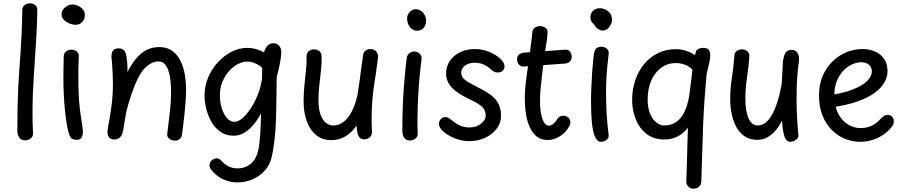

<svg xmlns="http://www.w3.org/2000/svg" viewBox="-20 -840 5476 1163"><path d="M115 -779Q115 -793 122 -802Q129 -811 139.5 -815.5Q150 -820 161 -820Q178 -820 192 -810Q206 -800 206 -779Q205 -685 198.5 -590Q192 -495 186 -399Q182 -341 179.5 -281.5Q177 -222 177 -163Q177 -134 177.5 -98Q178 -62 180 -32Q181 -13 166 -1.5Q151 10 132 10Q106 10 95.5 -8.5Q85 -27 85 -47Q85 -128 86.5 -192.5Q88 -257 90.5 -308.5Q93 -360 96 -402Q100 -459 104 -515.5Q108 -572 111 -636Q114 -700 115 -779Z M366 -498Q367 -519 381 -529Q395 -539 413 -539Q424 -539 434.5 -534.5Q445 -530 451.5 -521Q458 -512 457 -498Q455 -460 454.5 -415Q454 -370 455 -323Q456 -276 459 -231Q462 -186 468 -148Q473 -111 477.5 -84Q482 -57 482 -40Q482 -20 474 -6.5Q466 7 444 7Q432 7 421.5 3Q411 -1 403 -17Q394 -35 387 -73.5Q380 -112 374.5 -162.5Q369 -213 366.5 -266.5Q364 -320 364 -368Q364 -398 364.5 -422.5Q365 -447 365.5 -466Q366 -485 366 -498ZM353 -754Q353 -770 362.5 -783Q372 -796 388 -804.5Q404 -813 421 -813Q435 -813 452 -805.5Q469 -798 481.5 -783.5Q494 -769 494 -748Q494 -733 487 -719.5Q480 -706 467.5 -698Q455 -690 438 -690Q420 -690 400 -698Q380 -706 366.5 -720.5Q353 -735 353 -754Z M1040 12Q1029 12 1017.5 7.5Q1006 3 999 -6Q992 -15 993 -29Q1001 -96 1008.5 -158.5Q1016 -221 1016 -287Q1016 -335 1009 -376Q1002 -417 985.5 -442.5Q969 -468 941 -468Q902 -468 865.5 -435.5Q829 -403 797 -325Q786 -297 776.5 -269.5Q767 -242 759 -214.5Q751 -187 744 -158Q742 -147 739.5 -131Q737 -115 734 -98Q731 -81 728.5 -65Q726 -49 723 -38Q717 -16 704 -5.5Q691 5 674 5Q652 5 642 -6.5Q632 -18 631 -36Q631 -41 631.5 -46.5Q632 -52 633 -60Q634 -68 636 -79Q647 -135 655.5 -199.5Q664 -264 664 -333Q664 -357 662.5 -390Q661 -423 659 -453Q657 -483 655 -497Q655 -506 657.5 -518Q660 -530 669.5 -538.5Q679 -547 698 -547Q716 -547 726 -539.5Q736 -532 741 -518Q744 -510 746.5 -495Q749 -480 750.5 -462.5Q752 -445 752 -429.5Q752 -414 752 -404Q774 -447 801 -481Q828 -515 863.5 -535Q899 -555 944 -555Q991 -555 1022.5 -532.5Q1054 -510 1072.5 -473Q1091 -436 1099 -391Q1107 -346 1107 -300Q1107 -267 1104.5 -230.5Q1102 -194 1098.5 -158Q1095 -122 1090.5 -89Q1086 -56 1083 -29Q1081 -8 1069 2Q1057 12 1040 12Z M1219 -261Q1219 -317 1240 -368.5Q1261 -420 1298 -461Q1335 -502 1381.5 -526Q1428 -550 1479 -550Q1505 -550 1530 -543Q1555 -536 1579 -523Q1585 -546 1599 -562Q1613 -578 1636 -578Q1660 -578 1672 -561.5Q1684 -545 1684 -525Q1684 -506 1677 -464.5Q1670 -423 1656 -373Q1655 -312 1654.5 -250Q1654 -188 1652 -126Q1651 -87 1648 -48Q1645 -9 1640 29.5Q1635 68 1627 106Q1617 156 1585.5 191.5Q1554 227 1510 246Q1466 265 1418 265Q1372 265 1329.5 245Q1287 225 1257 185Q1253 179 1251 172.5Q1249 166 1249 160Q1249 148 1255.5 139Q1262 130 1272.5 124.5Q1283 119 1293 119Q1309 119 1325 138Q1343 158 1367 169Q1391 180 1420 180Q1470 180 1507 144.5Q1544 109 1552 21Q1555 -4 1556.5 -32Q1558 -60 1559.5 -90.5Q1561 -121 1561 -153Q1543 -118 1517.5 -87Q1492 -56 1461.5 -37Q1431 -18 1396 -18Q1348 -18 1314 -42.5Q1280 -67 1259 -105Q1238 -143 1228.5 -184.5Q1219 -226 1219 -261ZM1401 -102Q1423 -102 1448.5 -124Q1474 -146 1498.5 -183Q1523 -220 1541.5 -266.5Q1560 -313 1567 -363Q1568 -394 1568 -407.5Q1568 -421 1568 -424.5Q1568 -428 1568 -429Q1549 -447 1525 -457Q1501 -467 1477 -467Q1450 -467 1421 -452Q1392 -437 1367.5 -409.5Q1343 -382 1327.5 -345Q1312 -308 1312 -264Q1312 -219 1324 -182Q1336 -145 1356 -123.5Q1376 -102 1401 -102Z M1837 -497Q1837 -520 1851 -530.5Q1865 -541 1882 -541Q1894 -541 1904.5 -536.5Q1915 -532 1921.5 -522.5Q1928 -513 1928 -497Q1929 -454 1924 -410Q1919 -366 1914 -322.5Q1909 -279 1909 -236Q1909 -180 1921.5 -145.5Q1934 -111 1954.5 -95.5Q1975 -80 1998 -80Q2026 -80 2048.5 -93.5Q2071 -107 2088.5 -129.5Q2106 -152 2118 -179.5Q2130 -207 2138 -235Q2146 -263 2149 -287Q2156 -332 2161 -371Q2166 -410 2170.5 -444Q2175 -478 2180 -508Q2182 -525 2195 -534Q2208 -543 2223 -543Q2246 -543 2258 -529Q2270 -515 2270 -497Q2270 -492 2267 -469.5Q2264 -447 2258.5 -407.5Q2253 -368 2244 -311Q2237 -263 2234 -213Q2231 -163 2231 -114Q2231 -98 2231.5 -78Q2232 -58 2233 -41Q2234 -22 2220.5 -9Q2207 4 2187 4Q2170 4 2160 -5.5Q2150 -15 2145.5 -34Q2141 -53 2139 -79Q2113 -39 2074 -15Q2035 9 1987 9Q1933 9 1895.5 -21.5Q1858 -52 1838.5 -105Q1819 -158 1819 -226Q1819 -272 1823.5 -318.5Q1828 -365 1833 -410.5Q1838 -456 1837 -497Z M2443 -486Q2445 -505 2458 -516.5Q2471 -528 2487 -528Q2510 -528 2523.5 -513.5Q2537 -499 2533 -476Q2527 -431 2521.5 -373.5Q2516 -316 2513 -254.5Q2510 -193 2509 -135Q2508 -77 2510 -32Q2511 -13 2497 -1Q2483 11 2463 11Q2440 11 2428.5 -5.5Q2417 -22 2417 -56Q2417 -123 2419.5 -189.5Q2422 -256 2426.5 -315Q2431 -374 2435.5 -418.5Q2440 -463 2443 -486ZM2446 -730Q2446 -744 2453.5 -756.5Q2461 -769 2473 -776.5Q2485 -784 2498 -784Q2524 -784 2542.5 -763.5Q2561 -743 2561 -714Q2561 -688 2546 -671Q2531 -654 2507 -654Q2481 -654 2463.5 -675.5Q2446 -697 2446 -730Z M3036 -438Q3036 -422 3025 -411.5Q3014 -401 2995 -401Q2979 -401 2967 -409.5Q2955 -418 2941 -430Q2924 -444 2902.5 -452Q2881 -460 2855 -460Q2820 -460 2797 -443Q2774 -426 2774 -400Q2774 -384 2782 -371.5Q2790 -359 2813.5 -344.5Q2837 -330 2884 -306Q2955 -272 2985 -233.5Q3015 -195 3015 -138Q3015 -96 2989.5 -61.5Q2964 -27 2920.5 -6Q2877 15 2821 15Q2790 15 2758 5.5Q2726 -4 2699 -19.5Q2672 -35 2655.5 -53.5Q2639 -72 2639 -90Q2639 -107 2650.5 -119Q2662 -131 2678 -131Q2686 -131 2694.5 -127Q2703 -123 2716 -112Q2727 -103 2741.5 -93Q2756 -83 2776.5 -75.5Q2797 -68 2825 -68Q2864 -68 2893 -90Q2922 -112 2922 -141Q2922 -170 2902 -191Q2882 -212 2828 -237Q2751 -273 2716.5 -310Q2682 -347 2682 -395Q2682 -437 2704.5 -470.5Q2727 -504 2766.5 -523.5Q2806 -543 2856 -543Q2900 -543 2941 -526.5Q2982 -510 3009 -486Q3036 -462 3036 -438Z M3152 -437Q3134 -436 3123 -449.5Q3112 -463 3112 -481Q3112 -501 3125 -510.5Q3138 -520 3152 -521L3402 -539Q3423 -541 3433 -527Q3443 -513 3443 -497Q3443 -480 3433 -468.5Q3423 -457 3403 -455ZM3204 -639Q3205 -662 3219 -672Q3233 -682 3251 -682Q3268 -682 3283.5 -672Q3299 -662 3297 -639Q3296 -622 3292 -594Q3288 -566 3283 -536Q3278 -506 3275 -482Q3270 -442 3264.5 -396Q3259 -350 3255 -307Q3251 -264 3251 -234Q3251 -182 3258 -147.5Q3265 -113 3277 -96Q3289 -79 3305 -79Q3319 -79 3332.5 -91Q3346 -103 3349 -109Q3358 -125 3368 -132Q3378 -139 3391 -139Q3408 -139 3421.5 -128Q3435 -117 3435 -99Q3435 -92 3432.5 -84.5Q3430 -77 3425 -70Q3406 -36 3370.5 -14Q3335 8 3297 8Q3255 8 3228.5 -15Q3202 -38 3186.5 -75Q3171 -112 3165 -154.5Q3159 -197 3159 -237Q3159 -297 3167 -359Q3175 -421 3184 -479Q3187 -497 3190 -521.5Q3193 -546 3196 -570.5Q3199 -595 3201.5 -614Q3204 -633 3204 -639Z M3556 -736Q3556 -756 3570.5 -773Q3585 -790 3614 -790Q3632 -790 3649 -781.5Q3666 -773 3676.5 -757.5Q3687 -742 3687 -719Q3687 -705 3679.5 -690Q3672 -675 3659.5 -665Q3647 -655 3632 -655Q3615 -655 3600.5 -666Q3586 -677 3578 -693Q3568 -700 3562 -711.5Q3556 -723 3556 -736ZM3580 -525Q3583 -538 3589.5 -544.5Q3596 -551 3605 -554Q3614 -557 3623 -557Q3640 -557 3654.5 -546Q3669 -535 3667 -515Q3663 -477 3659 -440Q3655 -403 3653 -362.5Q3651 -322 3651 -272Q3651 -240 3652 -208.5Q3653 -177 3655 -145Q3657 -113 3660 -82Q3663 -51 3667 -21Q3668 -9 3661 0Q3654 9 3643 14Q3632 19 3620 19Q3597 19 3583.5 -13Q3570 -45 3565 -99.5Q3560 -154 3560 -221Q3560 -266 3562 -313.5Q3564 -361 3567 -404Q3570 -447 3573.5 -479Q3577 -511 3580 -525Z M4194 -523Q4197 -537 4210 -543.5Q4223 -550 4239 -550Q4264 -550 4273 -538.5Q4282 -527 4282 -506Q4282 -480 4273.5 -447Q4265 -414 4260 -388L4253 -306Q4241 -165 4237 -23Q4233 119 4228 260Q4227 279 4214 291Q4201 303 4180 303Q4162 303 4149 289.5Q4136 276 4137 259Q4138 230 4139.5 188.5Q4141 147 4142 101Q4143 55 4144.5 11Q4146 -33 4147 -67Q4122 -33 4085.5 -14Q4049 5 4005 5Q3941 5 3897.5 -28Q3854 -61 3831.5 -116Q3809 -171 3809 -235Q3809 -297 3827.5 -352.5Q3846 -408 3880.5 -450.5Q3915 -493 3964 -517.5Q4013 -542 4074 -542Q4106 -542 4135 -532.5Q4164 -523 4190 -506ZM3903 -236Q3903 -186 3918 -151Q3933 -116 3956 -98Q3979 -80 4002 -80Q4047 -80 4077.5 -102Q4108 -124 4127 -165Q4146 -206 4155 -261Q4161 -306 4164.5 -335Q4168 -364 4170.5 -383.5Q4173 -403 4174 -419Q4154 -439 4127.5 -448.5Q4101 -458 4073 -458Q4024 -458 3985.5 -430Q3947 -402 3925 -352.5Q3903 -303 3903 -236Z M4428 -498Q4428 -521 4442.5 -531Q4457 -541 4474 -541Q4485 -541 4495.5 -536.5Q4506 -532 4513 -522.5Q4520 -513 4519 -498Q4515 -436 4505 -372Q4495 -308 4495 -243Q4495 -167 4514 -123.5Q4533 -80 4570 -80Q4620 -80 4656.5 -145.5Q4693 -211 4714 -325Q4718 -371 4719 -404Q4720 -437 4722 -461Q4724 -485 4730 -503Q4735 -520 4746 -529Q4757 -538 4773 -538Q4799 -538 4809.5 -521.5Q4820 -505 4820 -485Q4820 -469 4816 -442.5Q4812 -416 4808.5 -367.5Q4805 -319 4805 -238Q4805 -184 4808 -130.5Q4811 -77 4816 -24Q4818 -12 4810.5 -2Q4803 8 4790.5 13.5Q4778 19 4763 19Q4756 19 4747.5 12Q4739 5 4732 -12Q4727 -27 4723 -50Q4719 -73 4717 -110Q4701 -77 4678.5 -50.5Q4656 -24 4628.5 -8.5Q4601 7 4568 7Q4521 7 4489.5 -15Q4458 -37 4439 -73Q4420 -109 4411.5 -152.5Q4403 -196 4403 -239Q4403 -304 4413.5 -370.5Q4424 -437 4428 -498Z M5005 -188 4979 -259Q5087 -274 5148.5 -299Q5210 -324 5235.5 -352.5Q5261 -381 5261 -406Q5261 -434 5242.5 -448.5Q5224 -463 5196 -463Q5171 -463 5142.5 -450.5Q5114 -438 5089.5 -413Q5065 -388 5049.5 -351Q5034 -314 5034 -264Q5034 -197 5057 -152.5Q5080 -108 5116.5 -86Q5153 -64 5193 -64Q5225 -64 5254 -76Q5283 -88 5307 -113Q5318 -125 5330 -134.5Q5342 -144 5356 -144Q5368 -144 5376.5 -139Q5385 -134 5389.5 -125.5Q5394 -117 5394 -106Q5394 -96 5391.5 -88Q5389 -80 5382 -72Q5358 -42 5326.5 -21.5Q5295 -1 5260.5 9Q5226 19 5191 19Q5143 19 5098.5 1Q5054 -17 5018.5 -52.5Q4983 -88 4962 -140.5Q4941 -193 4941 -261Q4941 -332 4965 -384.5Q4989 -437 5027.5 -472.5Q5066 -508 5112 -525.5Q5158 -543 5203 -543Q5245 -543 5280 -528Q5315 -513 5335.5 -483Q5356 -453 5356 -408Q5356 -377 5338.5 -343.5Q5321 -310 5280.5 -279.5Q5240 -249 5172.5 -225Q5105 -201 5005 -188Z"/></svg>

Font: Playpen Sans Arabic
Style: Regular
Weight: 400
Designer: Azza Alameddine, Laura Meseguer, Veronika Burian, José Scaglione
Foundry: TypeTogether
Version: Version 2.000